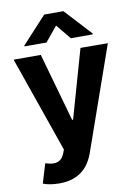

<svg xmlns="http://www.w3.org/2000/svg" viewBox="-103 -838 793 1108"><g transform="rotate(-10 293.0 -283.5)"><path d="M17 -545.5H176.1L289.1 -144.9H294.7L408.7 -545.5L568.9 -544.7L356.9 58.9Q345.5 91.6 328.1 118.4Q310.7 145.2 286 164.1Q261.4 182.9 228.7 193.2Q196 203.5 153.8 203.5Q125 203.5 100 199.2Q74.9 195 58.6 188.2L92.7 74.9Q106.2 79.2 118.3 81.5Q130.3 83.8 141.3 83.8Q162.3 83.8 177.7 73.5Q193.2 63.2 203.8 38.7L212.7 15.6ZM92 -610.1V-615.1L235.8 -771.3H348.4L492.5 -615.1V-610.1H363.6L292.3 -696.7L220.9 -610.1Z"/></g></svg>

Font: Cannonade
Style: Bold
Weight: 700
Designer: Rasmus Andersson
Foundry: rsms
Version: Version 3.012;git-f93a4a705